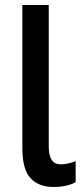

<svg xmlns="http://www.w3.org/2000/svg" viewBox="-20 -734 331 764"><path d="M193 10Q134 10 101.5 -25Q69 -60 69 -144V-714H174V-151Q174 -80 221 -80Q237 -80 253.5 -84Q270 -88 281 -93V-9Q246 10 193 10Z"/></svg>

Font: Avrile Sans Condensed Medium
Style: Regular
Weight: 500
Width: 3
Designer: Monotype Design Team
Foundry: Monotype Imaging Inc.
Version: Version 2.001;September 10, 2019;FontCreator 11.5.0.2425 64-